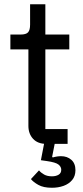

<svg xmlns="http://www.w3.org/2000/svg" viewBox="-20 -679 391 906"><path d="M225 207Q185 207 161 193.5Q137 180 126 166L164 125Q173 136 188 144.5Q203 153 225 153Q244 153 256.5 145.5Q269 138 269 122Q269 108 256 97.5Q243 87 201 81L173 77L194 -32L215 0H199Q158 0 136 -24Q114 -48 114 -85V-446H29V-516H77Q103 -516 112.5 -526.5Q122 -537 122 -563V-659H194V-516H307V-446H194V-70H299V0H238L226 61L229 64Q239 61 249 59.5Q259 58 268 58Q297 58 316.5 75Q336 92 336 124Q336 152 320.5 170.5Q305 189 280 198Q255 207 225 207Z"/></svg>

Font: IBM Plex Sans
Style: Regular
Weight: 400
Designer: Mike Abbink, Paul van der Laan, Pieter van Rosmalen
Foundry: Bold Monday
Version: Version 3.201